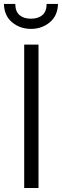

<svg xmlns="http://www.w3.org/2000/svg" viewBox="-41 -937 310 957"><path d="M0 0ZM-21.5 -917.5H35.2Q35.2 -879.9 56.2 -861.8Q77.1 -843.8 113.3 -843.8Q149.4 -843.8 170.4 -861.8Q191.4 -879.9 191.4 -917.5H248Q246.6 -858.4 207 -825.7Q167.5 -793 113.3 -793Q59.1 -793 19.5 -825.7Q-20 -858.4 -21.5 -917.5ZM150.9 0H79.6V-714.8H150.9Z"/></svg>

Font: Pontano Sans
Style: Regular
Weight: 400
Foundry: vernon adams
Version: 1.0